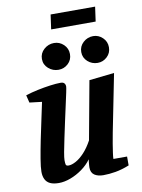

<svg xmlns="http://www.w3.org/2000/svg" viewBox="-96 -948 757 1024"><g transform="rotate(-10 282.0 -436.5)"><path d="M139 10Q110 10 92 1.5Q74 -7 65.5 -24Q57 -41 57 -65Q57 -89 64.5 -134Q72 -179 83 -233.5Q94 -288 105.5 -340.5Q117 -393 125 -432L58 -440L48 -481Q79 -491 114.5 -498.5Q150 -506 183.5 -510.5Q217 -515 240 -515Q254 -515 260 -508Q266 -501 266 -490Q266 -485 260.5 -458Q255 -431 246 -391.5Q237 -352 227.5 -307Q218 -262 209 -220.5Q200 -179 194.5 -148Q189 -117 189 -105Q189 -89 191 -81Q193 -73 206 -73Q223 -73 246 -85.5Q269 -98 292.5 -123.5Q316 -149 336 -186L394 -502L530 -517L468 -205Q462 -175 457.5 -147Q453 -119 450 -98Q447 -77 447 -66H521V-18Q481 -2 446 4Q411 10 380 10Q350 10 331.5 -2.5Q313 -15 313 -43Q313 -47 313.5 -54.5Q314 -62 315 -71Q316 -80 317 -87Q297 -59 266.5 -37Q236 -15 202.5 -2.5Q169 10 139 10ZM454 -585Q423 -585 400 -605.5Q377 -626 377 -657Q377 -688 400 -709Q423 -730 454 -730Q483 -730 505 -709Q527 -688 527 -657Q527 -626 505 -605.5Q483 -585 454 -585ZM242 -585Q211 -585 187.5 -605.5Q164 -626 164 -657Q164 -688 187.5 -709Q211 -730 242 -730Q272 -730 294 -709Q316 -688 316 -657Q316 -626 294 -605.5Q272 -585 242 -585ZM240 -804 251 -883H492L481 -804Z"/></g></svg>

Font: Manuale
Style: Italic
Weight: 400
Italic angle: -11°
Designer: Eduardo Tunni / Pablo Cosgaya
Foundry: Eduardo Tunni / Pablo Cosgaya
Version: Version 1.002